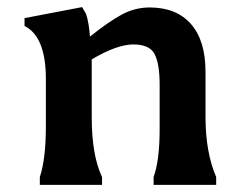

<svg xmlns="http://www.w3.org/2000/svg" viewBox="-20 -520 683 540"><path d="M401 -499Q476 -499 517 -452.5Q558 -406 558 -318V-191Q558 -92 588 -22V0H412V-22Q429 -69 429 -157V-282Q429 -340 415 -367.5Q401 -395 355 -395Q309 -395 238 -353V-189Q238 -84 267 -22V0H92V-22Q109 -73 109 -164V-298Q109 -417 49 -447V-469L211 -500L222 -481Q230 -457 233 -417Q284 -458 321.5 -478.5Q359 -499 401 -499Z"/></svg>

Font: Asul
Style: Bold
Weight: 700
Designer: Mariela Monsalve
Foundry: Mariela Monsalve
Version: Version 1.002